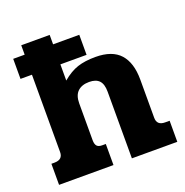

<svg xmlns="http://www.w3.org/2000/svg" viewBox="-120 -772 851 882"><g transform="rotate(-20 305.0 -331.0)"><path d="M21 -103H36Q77 -103 77 -140V-518H21V-616H77V-662H216V-616H344V-518H216V-439Q254 -471 290.5 -483Q327 -495 378 -495Q460 -495 498.5 -452Q537 -409 537 -327V-140Q537 -103 577 -103H599V0H377V-326Q377 -363 361 -380Q345 -397 312 -397Q276 -397 256 -378Q236 -359 236 -320V-140Q236 -121 243.5 -112Q251 -103 269 -103H287V0H21Z"/></g></svg>

Font: Pridi SemiBold
Style: Regular
Weight: 600
Designer: Katatrad Team
Foundry: CadsonDemak
Version: Version 1.001